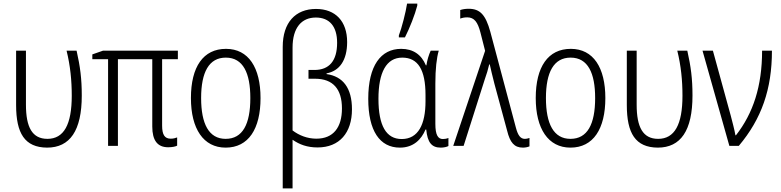

<svg xmlns="http://www.w3.org/2000/svg" viewBox="-20 -815 4365 1073"><path d="M243 10C371 10 437 -85 437 -281C437 -376 428 -443 408 -532H352C373 -447 381 -365 381 -280C381 -119 337 -39 245 -39C160 -39 125 -104 125 -230V-532H70V-228C70 -70 118 9 243 10Z M934 -40C901 -40 886 -61 886 -113V-484H974V-532H556L496 -511V-484H584V0H639V-484H831V-108C831 -30 860 8 920 8C942 8 961 4 970 -1V-47C960 -43 948 -40 934 -40Z M1436 -267C1436 -437 1369 -542 1243 -542C1116 -542 1047 -442 1047 -267C1047 -95 1117 10 1241 10C1369 10 1436 -95 1436 -267ZM1104 -267C1104 -412 1148 -493 1242 -493C1339 -493 1379 -406 1379 -267C1379 -121 1336 -39 1241 -39C1147 -39 1104 -123 1104 -267Z M1746 -765C1631 -765 1560 -689 1560 -553V238H1615V-34C1654 -7 1697 9 1755 9C1877 9 1947 -73 1947 -204C1947 -323 1897 -388 1805 -401V-405C1877 -418 1920 -478 1920 -580C1920 -696 1855 -765 1746 -765ZM1745 -717C1821 -717 1864 -668 1864 -576C1864 -475 1820 -424 1737 -424H1704V-375H1741C1842 -375 1891 -316 1891 -209C1891 -103 1843 -40 1748 -40C1698 -40 1652 -58 1615 -86V-549C1615 -661 1666 -717 1745 -717Z M2209 -606H2243C2269 -657 2299 -733 2312 -784V-795H2255C2248 -748 2225 -658 2209 -617ZM2215 10C2291 10 2335 -36 2358 -91H2362C2369 -18 2393 10 2443 10C2460 10 2478 6 2486 1V-44C2477 -40 2465 -38 2455 -38C2428 -38 2413 -60 2413 -123V-348C2413 -430 2420 -491 2432 -532H2387C2376 -508 2367 -478 2363 -450H2360C2335 -510 2289 -542 2222 -542C2108 -542 2038 -448 2038 -263C2038 -84 2102 10 2215 10ZM2225 -38C2138 -38 2095 -113 2095 -263C2095 -410 2139 -493 2228 -493C2316 -493 2358 -425 2358 -284V-249C2358 -121 2318 -38 2225 -38Z M2513 0H2571L2689 -371C2699 -399 2708 -428 2714 -455H2717C2723 -426 2731 -396 2743 -347L2814 -85C2830 -19 2854 10 2902 10C2917 10 2929 7 2939 3V-44C2933 -42 2923 -39 2913 -39C2890 -39 2875 -56 2863 -102L2720 -638C2694 -732 2663 -766 2599 -766C2580 -766 2564 -763 2552 -759V-711C2562 -715 2575 -718 2591 -718C2631 -718 2650 -691 2665 -633L2691 -531Z M3363 -267C3363 -437 3296 -542 3170 -542C3043 -542 2974 -442 2974 -267C2974 -95 3044 10 3168 10C3296 10 3363 -95 3363 -267ZM3031 -267C3031 -412 3075 -493 3169 -493C3266 -493 3306 -406 3306 -267C3306 -121 3263 -39 3168 -39C3074 -39 3031 -123 3031 -267Z M3656 10C3784 10 3850 -85 3850 -281C3850 -376 3841 -443 3821 -532H3765C3786 -447 3794 -365 3794 -280C3794 -119 3750 -39 3658 -39C3573 -39 3538 -104 3538 -230V-532H3483V-228C3483 -70 3531 9 3656 10Z M3906 -532 4056 0H4109C4236 -151 4294 -316 4294 -532H4239C4239 -333 4189 -182 4093 -59H4090C4085 -89 4072 -137 4064 -168L3964 -532Z"/></svg>

Font: Noto Sans Display SemiCondensed Light
Style: Regular
Weight: 300
Width: 4
Designer: Monotype Design Team
Foundry: Monotype Imaging Inc.
Version: Version 1.900